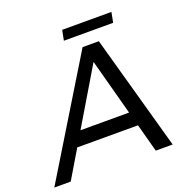

<svg xmlns="http://www.w3.org/2000/svg" viewBox="-195 -966 1065 1099"><g transform="rotate(-20 338.0 -416.5)"><path d="M568 0 522 -171H152L50 0H-50L377 -700H476L671 0ZM203 -257H499L407 -599ZM301 -833H601L589 -771H289Z"/></g></svg>

Font: Gontserrat
Style: Italic
Weight: 400
Italic angle: -11.3°
Designer: Julieta Ulanovsky
Foundry: Julieta Ulanovsky
Version: Version 6.001